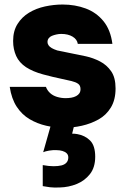

<svg xmlns="http://www.w3.org/2000/svg" viewBox="-20 -557 554 849"><path d="M262 8Q224 8 184.5 -1Q145 -10 111 -30Q77 -50 54 -85Q31 -120 23 -173H183Q189 -157 201.5 -145.5Q214 -134 232.5 -128.5Q251 -123 270 -123Q283 -123 295 -125Q307 -127 316.5 -132Q326 -137 331 -144.5Q336 -152 336 -163Q336 -179 325.5 -186.5Q315 -194 296.5 -198.5Q278 -203 254 -208Q215 -216 170.5 -228Q126 -240 95 -260Q80 -270 69 -282.5Q58 -295 51.5 -309.5Q45 -324 41.5 -340.5Q38 -357 38 -376Q38 -420 57.5 -451Q77 -482 108.5 -501Q140 -520 179 -528.5Q218 -537 257 -537Q312 -537 359 -519.5Q406 -502 437.5 -463.5Q469 -425 477 -363H324Q321 -383 301 -395Q281 -407 251 -407Q240 -407 229 -404.5Q218 -402 209.5 -398.5Q201 -395 195.5 -388Q190 -381 190 -371Q190 -364 194.5 -357Q199 -350 208.5 -344.5Q218 -339 233 -334Q267 -327 299 -320.5Q331 -314 360 -308Q392 -301 422 -285.5Q452 -270 471.5 -242Q491 -214 491 -166Q491 -116 470.5 -82Q450 -48 416 -29Q382 -10 342 -1Q302 8 262 8ZM244 272Q218 273 201 271Q184 269 169 266V173Q196 178 216.5 178Q237 178 251.5 174.5Q266 171 274 162Q282 153 282 139Q282 128 275 121Q268 114 256 110.5Q244 107 231 107Q214 106 197 109Q180 112 171 116L216 -43H318L299 34Q305 34 311 34.5Q317 35 322 36Q356 42 378.5 64.5Q401 87 401 136Q401 183 378 212.5Q355 242 319.5 256.5Q284 271 244 272Z"/></svg>

Font: Onest ExtraBold
Style: Regular
Weight: 800
Designer: Dmitri Voloshin, Andrey Kudryavtsev
Foundry: Dmitri Voloshin, Andrey Kudryavtsev
Version: Version 1.000;gftools[0.9.33]